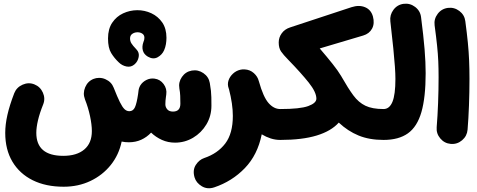

<svg xmlns="http://www.w3.org/2000/svg" viewBox="-20 -695 2578 1038"><path d="M8.3 23.4Q8.3 -21.5 20 -73.5Q31.7 -125.5 57.1 -191.4Q69.8 -223.1 102.3 -237.3Q134.8 -251.5 166 -238.8Q197.8 -226.1 211.9 -194.1Q226.1 -162.1 213.4 -130.4Q194.3 -83 185.3 -44.4Q176.3 -5.9 176.3 23.4Q176.3 147.5 322.3 147.5Q395 147.5 435.8 113Q476.6 78.6 476.6 13.7Q476.6 -21 466.6 -67.9Q456.5 -114.7 439.9 -156.2Q439.5 -157.7 439 -159.2Q426.8 -190.9 440.7 -223.6Q454.6 -256.3 486.3 -268.6Q500 -273.9 514.6 -273.9Q514.6 -273.9 515.1 -273.9Q516.1 -273.9 517.1 -273.9Q534.2 -273.9 550.3 -266.6Q582.5 -252.4 594.7 -220.7Q614.3 -170.9 627.9 -143.3Q641.6 -115.7 653.3 -104.7Q665 -93.8 679.2 -93.8Q699.7 -93.8 709.5 -115Q719.2 -136.2 726.6 -186.5Q727.1 -194.3 729 -205.6Q730 -214.4 733.4 -222.7Q733.4 -222.7 733.4 -222.7Q733.9 -223.6 734.4 -224.6Q734.4 -224.6 734.4 -225.1Q734.9 -226.1 735.4 -227.1Q735.4 -227.1 735.8 -227.5Q735.8 -228.5 736.3 -229Q736.8 -229.5 736.8 -230Q737.3 -231 737.8 -231.4Q737.8 -231.4 737.8 -231.9Q738.8 -232.9 739.3 -234.4Q739.3 -234.4 739.3 -234.4Q751 -252.4 771.5 -262.7Q792 -272.9 814.9 -270Q845.7 -266.1 864.5 -240.7Q883.3 -215.3 878.9 -184.6Q878.4 -182.1 878.4 -180.7Q877.4 -175.8 877 -170.4Q874 -150.4 874 -130.9Q874 -115.7 884.3 -103.8Q894.5 -91.8 915 -91.8Q955.1 -91.8 955.1 -134.3Q955.1 -157.7 954.3 -176.8Q953.6 -195.8 949.7 -216.8Q943.8 -250.5 963.6 -279.1Q983.4 -307.6 1017.1 -313.5Q1050.8 -319.3 1079.6 -299.6Q1108.4 -279.8 1114.3 -246.1Q1118.7 -221.2 1120.4 -204.1Q1122.1 -187 1122.6 -168.9Q1123 -150.9 1123 -123.5Q1123 -67.9 1095.9 -22.5Q1068.8 22.9 1023.9 49.6Q979 76.2 926.3 76.2Q888.2 76.2 855.2 61.3Q822.3 46.4 796.9 22Q773.4 46.9 743.4 60.5Q713.4 74.2 676.3 74.2Q656.2 74.2 637.7 70.3Q622.6 142.6 578.4 197.5Q534.2 252.4 468.8 283.4Q403.3 314.5 324.2 314.5Q227.5 314.5 156.7 279.3Q85.9 244.1 47.1 179Q8.3 113.8 8.3 23.4ZM564 -487.3Q564 -538.6 586.7 -572.3Q609.4 -606 645.5 -622.8Q681.6 -639.6 721.9 -639.9Q762.2 -640.1 798.3 -623.3Q834.5 -606.4 857.2 -573.5Q879.9 -540.5 879.9 -490.7Q879.9 -473.6 877 -456.1Q874 -438.5 867.2 -423.3Q856.4 -398.9 832.3 -385.5Q808.1 -372.1 779.3 -388.7Q757.8 -401.4 752.2 -422.4Q746.6 -443.4 755.4 -467.8Q757.8 -473.1 759.3 -479Q760.7 -484.9 760.7 -490.7Q760.7 -505.9 749 -513.4Q737.3 -521 721.9 -520.5Q706.5 -520 694.8 -511.7Q683.1 -503.4 683.1 -487.3Q683.1 -473.1 689.9 -461.4Q696.8 -449.7 717.3 -428.2Q734.4 -410.6 729.7 -386.7Q725.1 -362.8 708 -347.7Q689 -330.6 664.3 -335.4Q639.6 -340.3 622.1 -357.9Q598.1 -380.4 581.1 -408.2Q564 -436 564 -486.8Q564 -486.8 564 -487.3Z M1216.3 -217.3Q1208.5 -238.8 1215.3 -259.8Q1222.2 -280.8 1239.3 -296.6Q1256.3 -312.5 1278.8 -317.9Q1290.5 -320.8 1302.7 -319.8Q1331.5 -318.4 1352.3 -299.8Q1373 -281.2 1378.9 -257.3Q1379.4 -255.9 1379.9 -254.4Q1403.3 -170.4 1431.9 -137.9Q1460.4 -105.5 1495.1 -105.5H1495.6Q1530.3 -105.5 1554.4 -81.1Q1578.6 -56.6 1578.6 -22Q1578.6 12.2 1554.4 36.9Q1530.3 61.5 1495.6 61.5H1495.1Q1468.8 61.5 1443.6 53.5Q1418.5 45.4 1395 31.2Q1372.6 142.6 1303.5 214.1Q1234.4 285.6 1138.2 317.9Q1101.1 330.1 1070.8 311.8Q1040.5 293.5 1031.7 263.7Q1020.5 224.6 1038.6 196.5Q1056.6 168.5 1084.5 159.2Q1156.7 134.8 1197.8 80.8Q1238.8 26.9 1238.8 -68.4Q1238.8 -132.3 1217.8 -213.4Q1217.3 -215.3 1216.3 -217.3Z M1411.6 -22Q1411.6 -56.6 1436.5 -81.1Q1461.4 -105.5 1495.6 -105.5Q1602.5 -105.5 1646.5 -121.6Q1690.4 -137.7 1690.4 -161.6Q1690.4 -196.8 1648.9 -248.8Q1607.4 -300.8 1537.6 -372.6Q1512.2 -398.4 1499.5 -416.7Q1486.8 -435.1 1486.8 -465.3Q1486.8 -492.7 1503.2 -515.1Q1519.5 -537.6 1548.8 -546.9L1880.4 -656.2Q1921.4 -669.4 1953.6 -656Q1985.8 -642.6 1996.1 -606Q2006.3 -567.9 1991.5 -540.3Q1976.6 -512.7 1943.4 -502.9L1708.5 -433.1Q1750 -384.8 1778.3 -349.1Q1806.6 -313.5 1824.2 -284.2Q1826.2 -281.2 1827.6 -278.3Q1862.3 -217.3 1890.4 -179.2Q1918.5 -141.1 1955.6 -123.3Q1992.7 -105.5 2053.2 -105.5H2053.7Q2088.4 -105.5 2112.5 -81.1Q2136.7 -56.6 2136.7 -22Q2136.7 12.2 2112.5 36.9Q2088.4 61.5 2053.7 61.5H2053.2Q1976.6 61.5 1918.5 37.6Q1860.4 13.7 1811.5 -32.2Q1770.5 13.7 1692.1 37.6Q1613.8 61.5 1495.6 61.5Q1461.4 61.5 1436.5 36.9Q1411.6 12.2 1411.6 -22Z M1970.2 -22Q1970.2 -56.6 1994.9 -81.1Q2019.5 -105.5 2053.7 -105.5Q2085.4 -105.5 2101.6 -144.3Q2117.7 -183.1 2117.7 -268.6Q2117.7 -295.9 2115 -334.5Q2112.3 -373 2106.4 -432.4Q2100.6 -491.7 2090.3 -580.1Q2086.4 -614.3 2107.2 -642.1Q2127.9 -669.9 2162.1 -674.3Q2196.3 -678.7 2224.1 -657.7Q2252 -636.7 2256.3 -602.5Q2269.5 -500.5 2275.4 -429Q2281.2 -357.4 2281.2 -299.3Q2281.2 -168.5 2258.3 -89.1Q2235.4 -9.8 2185.3 25.9Q2135.3 61.5 2053.7 61.5Q2019.5 61.5 1994.9 36.9Q1970.2 12.2 1970.2 -22Z M2329.6 -558.1Q2325.2 -592.3 2346.2 -620.1Q2367.2 -647.9 2401.4 -652.3Q2435.5 -656.7 2463.4 -635.7Q2491.2 -614.7 2495.6 -580.6Q2504.4 -514.6 2509.3 -464.8Q2514.2 -415 2516.1 -369.1Q2518.1 -323.2 2518.1 -268.6Q2518.1 -196.3 2515.4 -125Q2512.7 -53.7 2507.8 6.3Q2504.9 40.5 2478.3 63.2Q2451.7 85.9 2417 83Q2382.8 80.1 2360.4 53.5Q2337.9 26.9 2340.8 -7.3Q2345.7 -67.9 2348.4 -137.9Q2351.1 -208 2351.1 -277.3Q2351.1 -325.2 2349.4 -364.3Q2347.7 -403.3 2343 -448.2Q2338.4 -493.2 2329.6 -558.1Z"/></svg>

Font: Mikhak-FD Black
Style: Regular
Weight: 900
Designer: Amin Abedi
Version: Version 3.2